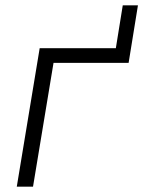

<svg xmlns="http://www.w3.org/2000/svg" viewBox="-20 -701 540 721"><path d="M43 0 129 -520H415L441 -681H498L463 -465H181L104 0Z"/></svg>

Font: Iosevka Light Oblique
Style: Regular
Weight: 300
Italic angle: -9°
Monospace: yes
Designer: Belleve Invis
Foundry: Belleve Invis
Version: Version 32.5.0; ttfautohint (v1.8.4)